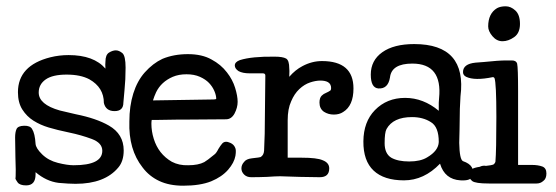

<svg xmlns="http://www.w3.org/2000/svg" viewBox="-20 -563 1765 610"><path d="M214 -38Q305 -38 305 -84Q305 -109 271.5 -121.5Q238 -134 199.5 -142Q161 -150 134.5 -158Q108 -166 86.5 -179.5Q65 -193 51 -215Q37 -237 37 -270Q37 -355 140 -381Q168 -388 198 -388Q278 -388 315 -345Q314 -359 315 -367Q315 -389 326.5 -396Q338 -403 348 -403Q358 -403 368.5 -394.5Q379 -386 379 -348Q379 -310 375.5 -276Q372 -242 372 -237Q372 -210 344 -210Q316 -210 310 -236Q310 -285 264 -311Q236 -326 191.5 -326Q147 -326 125 -310.5Q103 -295 103 -269Q103 -231 170 -212Q190 -207 221 -200Q286 -187 326 -164Q373 -137 373 -85Q373 -51 356 -31Q313 21 220 21Q199 21 166 18Q127 13 93 -16Q93 -16 93 -9Q93 26 63 26Q43 26 36 16.5Q29 7 29 3Q30 3 30 -24Q29 -50 28 -126Q28 -143 32.5 -153Q37 -163 56.5 -163.5Q76 -164 82 -153Q91 -139 93 -106Q94 -92 114 -72.5Q134 -53 164 -45.5Q194 -38 214 -38Z M529 -319Q492 -303 476 -270Q470 -257 466 -244L658 -247Q665 -247 667 -249Q667 -260 661 -274Q655 -288 644 -299.5Q633 -311 615 -319Q597 -327 572.5 -327Q548 -327 529 -319ZM481 -182H462Q461 -176 461 -170Q461 -146 468.5 -122Q476 -98 490 -80Q505 -61 526 -49Q549 -37 578 -38Q610 -38 629 -48Q638 -53 661 -72Q667 -76 674 -90Q680 -100 686 -107Q695 -117 712 -109Q723 -104 727 -94Q731 -87 728 -68Q724 -46 705 -24Q685 -1 651 13Q616 27 562 27Q518 27 486 12Q454 -3 433 -31Q388 -88 391 -177Q391 -226 403.5 -266Q416 -306 440 -333Q466 -362 496 -376Q532 -391 577 -391Q622 -391 652 -374Q682 -358 701 -333Q719 -310 727 -284Q735 -258 735 -239.5Q735 -221 725 -202Q715 -184 698 -184L567 -183H544Z M1103 -282Q1103 -227 1070 -207Q1058 -199 1040.5 -199Q1023 -199 1009 -208Q995 -218 995 -237Q995 -252 1002 -259Q1008 -265 1016 -268Q1023 -271 1029 -275Q1032 -277 1032 -283Q1032 -296 1022 -302Q1013 -307 998 -307Q983 -307 965 -301Q947 -295 931 -280Q915 -265 905 -241Q894 -217 894 -181Q894 -181 894 -62H938Q987 -62 1005 -54Q1026 -46 1026 -28Q1026 0 996 0Q983 0 933 -1Q883 -3 870 -3Q856 -3 828 -1Q802 0 778 0Q764 0 755.5 -8.5Q747 -17 747 -28Q747 -39 755 -48Q762 -58 780 -60Q807 -63 808 -64Q818 -70 819 -84Q821 -129 821 -138Q822 -268 823 -323Q823 -330 815 -330H773Q751 -330 738 -337Q726 -345 726 -355Q726 -366 742 -372Q780 -384 853 -383Q878 -383 889 -377Q899 -371 899 -346Q900 -342 899 -319Q918 -341 941 -353Q971 -369 1003 -369Q1103 -369 1103 -282Z M1443 10Q1393 7 1378 -43Q1327 10 1263.5 10Q1200 10 1167 -21Q1134 -52 1134.5 -114Q1135 -176 1171 -213Q1209 -252 1267 -252Q1325 -252 1374 -211V-237L1375 -251Q1386 -361 1290 -361Q1224 -361 1219 -317Q1213 -280 1182 -282Q1158 -284 1158 -326Q1158 -371 1194.5 -397Q1231 -423 1296 -423Q1464 -423 1443 -257Q1442 -237 1441 -217Q1440 -137 1439 -109Q1440 -56 1451 -51Q1492 -37 1480 -3Q1476 12 1443 10ZM1289 -191Q1229 -191 1208 -153Q1202 -142 1202 -108Q1202 -75 1223 -62Q1244 -50 1280 -50Q1316 -50 1337 -63Q1373 -84 1374 -112Q1374 -160 1349 -175Q1324 -191 1289 -191Z M1554 -49Q1557 -84 1557 -191.5Q1557 -299 1551 -315Q1549 -318 1546 -318Q1488 -306 1461 -319Q1451 -324 1451 -334Q1451 -360 1491 -364Q1503 -365 1517 -366Q1517 -361 1517 -366Q1564 -371 1589 -371H1606Q1620 -371 1623 -361Q1626 -347 1626 -274Q1626 -157 1626 -39H1670Q1689 -39 1703 -34Q1716 -29 1716 -12Q1716 5 1706 12Q1697 20 1685 20H1533Q1490 20 1480 12Q1469 3 1469 -11Q1469 -28 1504 -33Q1514 -38 1524 -36Q1542 -38 1547 -40Q1552 -43 1554 -49ZM1531 -479Q1531 -520 1559 -537Q1570 -543 1586.5 -543Q1603 -543 1617.5 -529.5Q1632 -516 1632 -487Q1632 -458 1613.5 -445Q1595 -432 1576.5 -432Q1558 -432 1544.5 -448Q1531 -464 1531 -479Z"/></svg>

Font: Scratch Savers
Style: Book
Weight: 400
Designer: Pablo Impallari, Rodrigo Fuenzalida, Brenda Gallo
Foundry: Pablo Impallari, Rodrigo Fuenzalida, Brenda Gallo
Version: Version 4.0b1